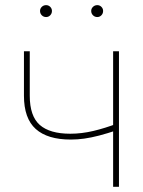

<svg xmlns="http://www.w3.org/2000/svg" viewBox="-20 -720 551 740"><path d="M252.9 -182.1Q163.1 -182.1 117.7 -222.9Q72.3 -263.7 72.3 -351.1V-522.5H94.7V-351.1Q94.7 -272.5 133.3 -238.5Q171.9 -204.6 251 -204.6Q294.4 -204.6 339.8 -215.3Q385.3 -226.1 433.6 -244.6V-219.2Q393.1 -205.6 362.1 -197.5Q331.1 -189.5 304.9 -185.8Q278.8 -182.1 252.9 -182.1ZM416 0V-522.5H438.5V0ZM355 -654.3Q345.2 -654.3 338.4 -661.1Q331.5 -668 331.5 -677.7Q331.5 -687 338.4 -693.6Q345.2 -700.2 355 -700.2Q364.3 -700.2 370.8 -693.6Q377.4 -687 377.4 -677.7Q377.4 -668 370.8 -661.1Q364.3 -654.3 355 -654.3ZM157.7 -654.3Q147.9 -654.3 141.1 -661.1Q134.3 -668 134.3 -677.7Q134.3 -687 141.1 -693.6Q147.9 -700.2 157.7 -700.2Q167 -700.2 173.6 -693.6Q180.2 -687 180.2 -677.7Q180.2 -668 173.6 -661.1Q167 -654.3 157.7 -654.3Z"/></svg>

Font: Inter 28pt Thin
Style: Regular
Weight: 250
Designer: Rasmus Andersson
Foundry: rsms
Version: Version 4.001;git-66647c0bb